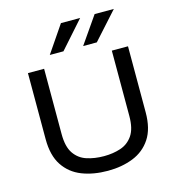

<svg xmlns="http://www.w3.org/2000/svg" viewBox="-127 -984 1005 1101"><g transform="rotate(-15 376.0 -433.0)"><path d="M577 -261V-649H673V-257Q673 -160 634 -101Q595 -42 528 -15.5Q461 11 378 11Q292 11 224.5 -15.5Q157 -42 118 -101Q79 -160 79 -257V-649H175V-261Q175 -186 202.5 -146Q230 -106 276 -91Q322 -76 378 -76Q432 -76 477 -91Q522 -106 549.5 -146Q577 -186 577 -261ZM425 -717 536 -877H650L506 -717ZM227 -717 336 -877H450L308 -717Z"/></g></svg>

Font: Syne Medium
Style: Regular
Weight: 500
Designer: Lucas Descroix
Foundry: Bonjour Monde
Version: Version 2.200; ttfautohint (v1.8.4)